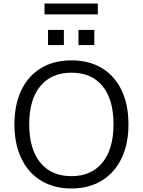

<svg xmlns="http://www.w3.org/2000/svg" viewBox="-20 -1063 812 1091"><path d="M62 -356Q62 -468 101 -550Q140 -632 213 -676Q286 -720 386 -720Q486 -720 559 -676Q632 -632 671 -550Q710 -468 710 -357Q710 -245 670.5 -163Q631 -81 558 -36.5Q485 8 386 8Q287 8 214 -36Q141 -80 101.5 -162.5Q62 -245 62 -356ZM625 -357Q625 -498 562.5 -574Q500 -650 386 -650Q272 -650 209 -573.5Q146 -497 146 -357Q146 -216 209 -139Q272 -62 386 -62Q499 -62 562 -139Q625 -216 625 -357ZM253 -893H343V-807H253ZM426 -893H516V-807H426ZM233 -981V-1043H536V-981Z"/></svg>

Font: Muli
Style: Regular
Weight: 400
Designer: Vernon Adams
Foundry: Vernon Adams
Version: Version 2.000